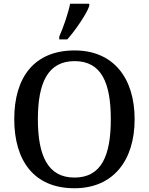

<svg xmlns="http://www.w3.org/2000/svg" viewBox="-20 -994 794 1024"><path d="M296 -784H339C381 -831 443 -921 456 -962V-974H354C344 -923 316 -843 296 -799ZM377 10C583 10 698 -137 698 -358C698 -580 583 -725 378 -725C161 -725 56 -580 56 -359C56 -137 161 10 377 10ZM377 -47C236 -47 182 -162 182 -358C182 -554 236 -668 378 -668C520 -668 571 -554 571 -358C571 -162 520 -47 377 -47Z"/></svg>

Font: Noto Serif Thai Medium
Style: Regular
Weight: 500
Designer: Monotype Design Team
Foundry: Monotype Imaging Inc.
Version: Version 1.901;PS 001.901;hotconv 1.0.88;makeotf.lib2.5.64775